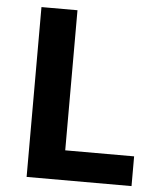

<svg xmlns="http://www.w3.org/2000/svg" viewBox="-52 -759 668 804"><g transform="rotate(5 282.5 -357.0)"><path d="M89.8 0V-713.9H241.2V-125H530.8V0Z"/></g></svg>

Font: Sahel FD
Style: Bold-FD
Weight: 700
Foundry: Saber Rastikerdar (saber.rastikerdar@gmail.com)
Version: Version 3.3.0